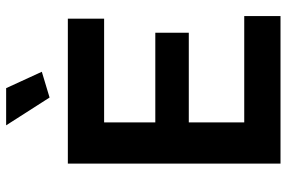

<svg xmlns="http://www.w3.org/2000/svg" viewBox="-178 -778 956 641"><g transform="rotate(-90 300.5 -458.0)"><path d="M202.1 -916H326.2L380.9 -796.9L294.9 -771ZM566.9 -121.1V0H74.2V-710H558.1V-588.9H211.9V-418H511.2V-306.2H211.9V-121.1Z"/></g></svg>

Font: Rawline
Style: Bold
Weight: 700
Designer: Matt McInerney, Pablo Impallari, Rodrigo Fuenzalida
Foundry: Matt McInerney, Pablo Impallari, Rodrigo Fuenzalida
Version: Version 4.020;PS 004.020;hotconv 1.0.88;makeotf.lib2.5.64775